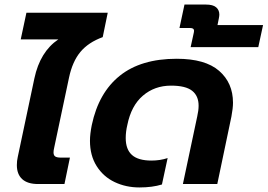

<svg xmlns="http://www.w3.org/2000/svg" viewBox="-20 -808 1175 843"><path d="M54 -83Q54 -102 58 -119L131 -464Q156 -581 236 -635H71L96 -752H453L431 -645Q368 -622 333 -580Q298 -538 283 -467L218 -160Q215 -147 215 -139Q215 -126 222.5 -121Q230 -116 247 -116H287L263 0H147Q101 0 77.5 -21.5Q54 -43 54 -83Z M375 -190Q375 -219 383 -259Q413 -401 506 -475.5Q599 -550 756 -550Q881 -550 942 -497Q1003 -444 1003 -357Q1003 -333 996 -296L934 0H783L846 -297Q852 -323 852 -344Q852 -387 823.5 -409.5Q795 -432 731 -432Q659 -432 607.5 -388Q556 -344 539 -259Q532 -230 532 -202Q532 -152 559.5 -127.5Q587 -103 645 -103Q683 -103 716 -114L691 2Q649 15 592 15Q533 15 483.5 -8.5Q434 -32 404.5 -78.5Q375 -125 375 -190Z M831 -665Q832 -668 832 -673Q832 -685 815 -685H768L790 -788H884Q915 -788 929 -776Q943 -764 943 -744Q943 -738 941 -728L935 -698H1135L1114 -601H817Z"/></svg>

Font: Prompt Semibold
Style: Italic
Weight: 600
Italic angle: -12°
Designer: Katatrad Team
Foundry: CadsonDemak
Version: Version 1.000